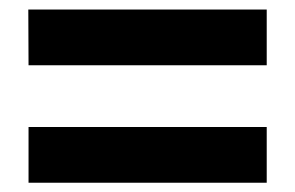

<svg xmlns="http://www.w3.org/2000/svg" viewBox="-20 -550 626 407"><path d="M40.5 -411.6 40 -529.8H545.4V-411.6ZM40.5 -162.6V-280.8H545.4V-162.6Z"/></svg>

Font: Caskaydia Cove
Style: Bold
Weight: 700
Monospace: yes
Designer: Aaron Bell
Foundry: Saja Typeworks
Version: Version 4.300; ttfautohint (v1.8.3)